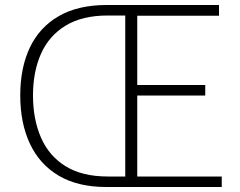

<svg xmlns="http://www.w3.org/2000/svg" viewBox="-20 -748 960 768"><path d="M405 0Q291 0 214.5 -45.5Q138 -91 99.5 -173.5Q61 -256 61 -366Q61 -477 99.5 -558Q138 -639 215 -683.5Q292 -728 407 -728H856V-685H529V-408H801V-366H529V-42H867V0ZM411 -42H481V-686H411Q309 -686 242.5 -645.5Q176 -605 144 -533Q112 -461 112 -366Q112 -271 144 -197.5Q176 -124 242.5 -83Q309 -42 411 -42Z"/></svg>

Font: Noto Sans TC ExtraLight
Style: Regular
Weight: 250
Designer: Ryoko NISHIZUKA  (kana, bopomofo & ideographs); Paul D. Hunt (Latin, Greek & Cyrillic); Sandoll Communications , Soo-you
Foundry: Adobe
Version: Version 2.004-H2;hotconv 1.0.118;makeotfexe 2.5.65603